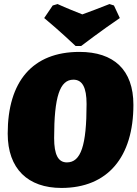

<svg xmlns="http://www.w3.org/2000/svg" viewBox="-20 -915 678 947"><path d="M571 -826 542 -888 520 -895C472 -876 417 -855 386 -844C359 -855 305 -876 264 -895L240 -888L198 -826C272 -765 353 -688 353 -688H380C380 -688 481 -765 571 -826ZM283 12C512 12 638 -141 638 -398C638 -571 541 -659 372 -659C140 -659 18 -513 18 -256C18 -82 118 12 283 12ZM310 -114C267 -114 247 -152 247 -234C247 -438 275 -522 342 -522C386 -522 407 -484 407 -402C407 -197 379 -114 310 -114Z"/></svg>

Font: Alegreya SC Black
Style: Italic
Weight: 900
Italic angle: -7°
Designer: Juan Pablo del Peral
Foundry: Huerta Tipografica
Version: Version 2.007;PS 002.007;hotconv 1.0.88;makeotf.lib2.5.64775